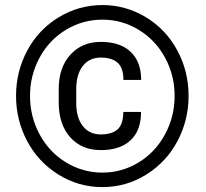

<svg xmlns="http://www.w3.org/2000/svg" viewBox="-20 -741 826 771"><path d="M546.4 -291.5Q546.4 -216.8 504.2 -177.5Q461.9 -138.2 384.8 -138.2Q308.1 -138.2 262 -189.7Q215.8 -241.2 215.8 -330.1V-383.8Q215.8 -469.7 262.5 -521.2Q309.1 -572.8 384.8 -572.8Q462.9 -572.8 504.9 -532.7Q546.9 -492.7 546.9 -419.9H475.6Q475.6 -468.3 452.4 -489Q429.2 -509.8 384.8 -509.8Q338.9 -509.8 312.5 -476.1Q286.1 -442.4 286.1 -382.3V-327.1Q286.1 -268.6 312.5 -234.9Q338.9 -201.2 384.8 -201.2Q429.7 -201.2 452.4 -221.7Q475.1 -242.2 475.1 -291.5ZM100.6 -356Q100.6 -272 139.6 -200.4Q178.7 -128.9 245.8 -88.4Q313 -47.9 391.1 -47.9Q469.2 -47.9 536.1 -88.4Q603 -128.9 642.1 -200.4Q681.2 -272 681.2 -356Q681.2 -439 642.6 -509.8Q604 -580.6 536.9 -621.3Q469.7 -662.1 391.1 -662.1Q313 -662.1 245.6 -621.8Q178.2 -581.5 139.4 -510.3Q100.6 -439 100.6 -356ZM44.4 -356Q44.4 -454.6 90.1 -539.1Q135.7 -623.5 216.6 -672.1Q297.4 -720.7 391.1 -720.7Q484.9 -720.7 565.4 -672.1Q646 -623.5 691.7 -539.1Q737.3 -454.6 737.3 -356Q737.3 -259.8 693.4 -175.8Q649.4 -91.8 568.6 -40.8Q487.8 10.3 391.1 10.3Q294.9 10.3 214.1 -40.3Q133.3 -90.8 88.9 -174.8Q44.4 -258.8 44.4 -356Z"/></svg>

Font: Vazir UI
Style: Regular-UI
Weight: 400
Designer: Saber Rastikerdar
Foundry: Saber Rastikerdar
Version: Version 30.1.0